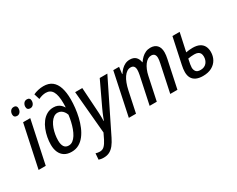

<svg xmlns="http://www.w3.org/2000/svg" viewBox="-123 -1316 2593 2103"><g transform="rotate(-30 1174.0 -264.0)"><path d="M12.2 0 126.5 -537.6H216.8L102.5 0ZM272.5 -629.9Q253.4 -629.9 242.4 -640.1Q231.4 -650.4 231.4 -670.4Q231.4 -696.3 246.1 -715.3Q260.7 -734.4 287.6 -734.4Q306.2 -734.4 316.4 -724.6Q326.7 -714.8 326.7 -695.8Q326.7 -666.5 311.3 -648.2Q295.9 -629.9 272.5 -629.9ZM105.5 -629.9Q86.9 -629.9 75.7 -640.1Q64.5 -650.4 64.5 -670.4Q64.5 -696.3 78.9 -715.3Q93.3 -734.4 120.6 -734.4Q132.8 -734.4 141.4 -730Q149.9 -725.6 154.5 -717Q159.2 -708.5 159.2 -695.8Q159.2 -666.5 144 -648.2Q128.9 -629.9 105.5 -629.9Z M427.7 9.8Q374 9.8 338.1 -12.7Q302.2 -35.2 284.2 -75.9Q266.1 -116.7 266.1 -171.4Q266.1 -215.3 274.9 -262.9Q283.7 -310.5 301.3 -355Q318.8 -399.4 345.9 -435.1Q373 -470.7 409.7 -491.7Q446.3 -512.7 493.2 -512.7Q522.9 -512.7 545.4 -503.4Q567.9 -494.1 583.5 -479Q599.1 -463.9 609.4 -446.3H611.8Q612.8 -458.5 613 -472.4Q613.3 -486.3 613.3 -497.6Q613.3 -597.2 586.2 -645Q559.1 -692.9 501.5 -692.9Q479 -692.9 454.6 -686.5Q430.2 -680.2 408.2 -668.9L386.2 -740.2Q413.1 -753.4 447.3 -761.2Q481.4 -769 514.6 -769Q581.5 -769 623.3 -736.6Q665 -704.1 684.8 -642.6Q704.6 -581.1 704.6 -495.1Q704.6 -444.3 698.5 -387.7Q692.4 -331.1 679 -274.4Q665.5 -217.8 644 -166.7Q622.6 -115.7 592 -75.9Q561.5 -36.1 520.8 -13.2Q480 9.8 427.7 9.8ZM434.1 -65.9Q462.4 -65.9 485.8 -83.5Q509.3 -101.1 527.8 -130.9Q546.4 -160.6 560.3 -198.7Q574.2 -236.8 583.7 -278.3Q593.3 -319.8 598.1 -360.4Q590.8 -382.8 577.4 -400.6Q564 -418.5 545.7 -429Q527.3 -439.5 504.4 -439.5Q477.1 -439.5 454.3 -423.3Q431.6 -407.2 413.8 -379.9Q396 -352.5 383.5 -317.9Q371.1 -283.2 364.7 -245.4Q358.4 -207.5 358.4 -171.4Q358.4 -121.1 376.7 -93.5Q395 -65.9 434.1 -65.9Z M699.2 240.7Q678.2 240.7 663.8 237.8Q649.4 234.9 637.2 231L643.1 153.8Q654.8 157.2 667.5 159.7Q680.2 162.1 694.8 162.1Q729.5 162.1 752.9 138.7Q776.4 115.2 797.9 72.3L833 0L784.7 -537.6H875L893.1 -255.9Q895 -231.9 896.2 -205.3Q897.5 -178.7 897.7 -153.3Q897.9 -127.9 897 -108.4H900.4Q906.7 -126.5 916 -149.9Q925.3 -173.3 935.8 -197.5Q946.3 -221.7 955.1 -240.2L1095.7 -537.6H1191.9L880.4 94.2Q857.4 141.1 831.8 173.8Q806.2 206.5 774.4 223.6Q742.7 240.7 699.2 240.7Z M1153.3 0 1267.1 -537.6H1340.3L1329.6 -451.7H1333.5Q1350.1 -478 1371.6 -499.8Q1393.1 -521.5 1419.9 -534.7Q1446.8 -547.9 1479.5 -547.9Q1526.9 -547.9 1553 -523.2Q1579.1 -498.5 1585.9 -453.1H1588.9Q1606.4 -479.5 1628.9 -501Q1651.4 -522.5 1679.2 -535.2Q1707 -547.9 1739.3 -547.9Q1793 -547.9 1822.3 -516.8Q1851.6 -485.8 1851.6 -427.2Q1851.6 -408.7 1848.9 -388.7Q1846.2 -368.7 1841.8 -348.1L1768.1 0H1677.2L1750 -343.8Q1754.4 -363.8 1756.6 -380.4Q1758.8 -397 1758.8 -409.2Q1758.8 -438.5 1745.4 -453.9Q1731.9 -469.2 1705.1 -469.2Q1682.1 -469.2 1661.1 -456.3Q1640.1 -443.4 1622.3 -419.7Q1604.5 -396 1590.8 -363.5Q1577.1 -331.1 1568.8 -292L1506.8 0H1416.5L1490.2 -347.2Q1494.1 -366.2 1495.8 -381.6Q1497.6 -397 1497.6 -408.2Q1497.6 -437.5 1485.1 -453.4Q1472.7 -469.2 1445.3 -469.2Q1420.4 -469.2 1398.2 -454.6Q1376 -439.9 1357.2 -412.6Q1338.4 -385.3 1324 -347.2Q1309.6 -309.1 1299.8 -262.7L1244.1 0Z M2087.9 9.8Q2038.6 9.8 2004.4 -5.6Q1970.2 -21 1952.6 -51.3Q1935.1 -81.5 1935.1 -127.4Q1935.1 -146 1938 -168Q1940.9 -189.9 1945.8 -212.4L2015.1 -537.6H2106.4L2056.6 -307.1Q2073.7 -310.5 2095.2 -313Q2116.7 -315.4 2140.6 -315.4Q2193.4 -315.4 2227.1 -298.3Q2260.7 -281.2 2276.9 -250.2Q2293 -219.2 2293 -177.2Q2293 -124.5 2269.3 -82Q2245.6 -39.6 2200 -14.9Q2154.3 9.8 2087.9 9.8ZM2098.1 -61Q2123.5 -61 2143.1 -69.8Q2162.6 -78.6 2175.3 -94Q2188 -109.4 2194.6 -128.9Q2201.2 -148.4 2201.2 -170.4Q2201.2 -194.3 2192.9 -210.7Q2184.6 -227.1 2166.7 -235.6Q2148.9 -244.1 2120.1 -244.1Q2100.6 -244.1 2080.3 -242.2Q2060.1 -240.2 2042 -236.8Q2032.7 -194.8 2028.8 -171.1Q2024.9 -147.5 2024.9 -132.8Q2024.9 -103 2040.8 -82Q2056.6 -61 2098.1 -61Z"/></g></svg>

Font: Open Sans SemiCondensed Medium
Style: Italic
Weight: 500
Width: 4
Italic angle: -12°
Designer: Monotype Design Team
Foundry: Monotype Imaging Inc.
Version: Version 3.000